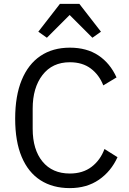

<svg xmlns="http://www.w3.org/2000/svg" viewBox="-20 -955 661 987"><path d="M339 12Q251 12 188 -28.5Q125 -69 91.5 -148.5Q58 -228 58 -345Q58 -462 91.5 -543.5Q125 -625 188 -667.5Q251 -710 339 -710Q426 -710 486 -670Q546 -630 579 -557L511 -516Q490 -570 447 -602.5Q404 -635 339 -635Q249 -635 198.5 -569.5Q148 -504 148 -397V-293Q148 -186 198.5 -124.5Q249 -63 339 -63Q406 -63 451 -97.5Q496 -132 517 -189L584 -147Q551 -74 488.5 -31Q426 12 339 12ZM288 -935H388L499 -792L455 -761L338 -878L221 -761L177 -792Z"/></svg>

Font: IBM Plex Sans Var
Style: Regular
Weight: 400
Designer: Mike Abbink, Paul van der Laan, Pieter van Rosmalen
Foundry: Bold Monday
Version: Version 3.000